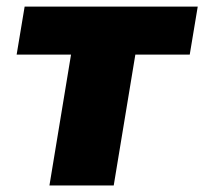

<svg xmlns="http://www.w3.org/2000/svg" viewBox="-20 -566 623 586"><path d="M130.9 0 196.8 -399.4H30.8L55.2 -545.9H583.5L559.1 -399.4H393.1L327.1 0Z"/></svg>

Font: Inter Black
Style: Italic
Weight: 900
Italic angle: -9.39999°
Designer: Rasmus Andersson
Foundry: rsms
Version: Version 4.000;git-a52131595